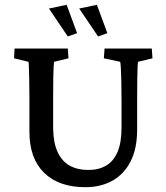

<svg xmlns="http://www.w3.org/2000/svg" viewBox="-20 -777 698 806"><path d="M41 -573.2H264.6L267.6 -532.2L207 -517.6Q206.1 -511.7 205.1 -495.6Q204.1 -479.5 203.6 -450.2Q203.1 -420.9 203.1 -371.1V-236.3Q204.1 -176.8 222.2 -138.2Q240.2 -99.6 272.9 -81.5Q305.7 -63.5 350.6 -63.5Q394.5 -63.5 425.8 -82Q457 -100.6 473.6 -139.6Q490.2 -178.7 490.2 -242.2V-353.5Q490.2 -400.4 489.3 -435.5Q488.3 -470.7 487.3 -491.7Q486.3 -512.7 484.4 -517.6L416 -532.2L418.9 -573.2H617.2L620.1 -532.2L559.6 -517.6Q558.6 -514.6 557.6 -496.6Q556.6 -478.5 556.2 -443.8Q555.7 -409.2 555.7 -353.5V-233.4Q555.7 -152.3 527.8 -98.6Q500 -44.9 451.2 -18.1Q402.3 8.8 338.9 8.8Q226.6 8.8 165 -51.8Q103.5 -112.3 103.5 -223.6V-371.1Q103.5 -420.9 102.5 -452.1Q101.6 -483.4 101.1 -499Q100.6 -514.6 99.6 -517.6L39.1 -532.2ZM391.6 -624 312.5 -741.2 386.7 -756.8 430.7 -637.7ZM264.6 -624 185.5 -741.2 259.8 -756.8 303.7 -637.7Z"/></svg>

Font: Crimson Pro Medium
Style: Regular
Weight: 500
Designer: Jacques Le Bailly
Foundry: Baron von Fonthausen
Version: Version 1.003